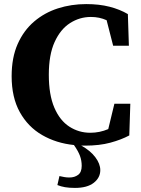

<svg xmlns="http://www.w3.org/2000/svg" viewBox="-20 -695 690 940"><path d="M396 18Q392 18 387.5 18Q383 18 378 18Q422 42 446.5 74.5Q471 107 471 138Q471 175 439 200Q407 225 347 225Q319 225 298.5 221.5Q278 218 261 211L271 167Q284 170 295.5 172Q307 174 320 174Q345 174 362.5 161Q380 148 380 117Q380 91 371.5 68Q363 45 342 15Q255 6 186 -34Q117 -74 77 -146Q37 -218 37 -322Q37 -413 66.5 -479.5Q96 -546 147 -589.5Q198 -633 263.5 -654Q329 -675 402 -675Q466 -675 516.5 -662Q567 -649 606 -626L611 -471H534L502 -596Q467 -612 425 -612Q370 -612 323 -582Q276 -552 247.5 -489.5Q219 -427 219 -329Q219 -231 246 -168Q273 -105 319.5 -75Q366 -45 422 -45Q468 -45 510 -63L540 -187H618L613 -32Q574 -11 520.5 3.5Q467 18 396 18Z"/></svg>

Font: Source Serif 4 SmText
Style: Bold
Weight: 700
Designer: Frank Grießhammer
Foundry: Adobe
Version: Version 4.005;hotconv 1.1.0;makeotfexe 2.6.0